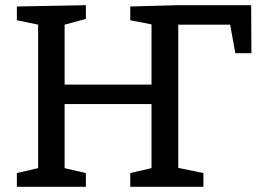

<svg xmlns="http://www.w3.org/2000/svg" viewBox="-20 -720 1014 740"><path d="M887 -515 867 -625H667V-73L764 -53V0H482V-53L564 -72V-319H229V-72L311 -53V0H45V-53L127 -72V-625L45 -642V-695L311 -700V-647L229 -625V-394H564V-626L482 -642V-695L665 -700H948L949 -515Z"/></svg>

Font: Bitter Pro Medium
Style: Regular
Weight: 500
Designer: Sol Matas, and Bitter project Authors
Foundry: Sol Matas
Version: Version 1.010